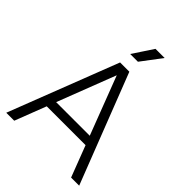

<svg xmlns="http://www.w3.org/2000/svg" viewBox="-255 -1033 1158 1158"><g transform="rotate(45 324.0 -454.5)"><path d="M13 0 284 -700H363L635 0H566L318 -648H331L81 0ZM122 -200 145 -258H504L527 -200ZM291 -779 377 -909H455L357 -779Z"/></g></svg>

Font: SUSE Light
Style: Regular
Weight: 300
Designer: Rene Bieder
Foundry: SUSE
Version: Version 1.000